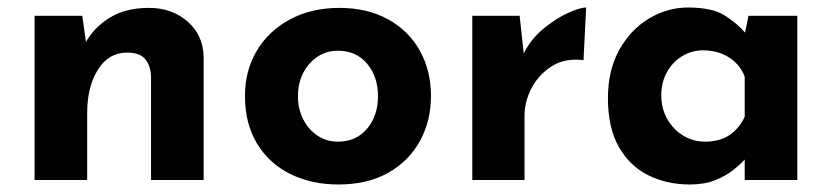

<svg xmlns="http://www.w3.org/2000/svg" viewBox="-20 -479 2214 511"><path d="M199 -437 210 -359 208 -366Q231 -407 273 -432.5Q315 -458 376 -458Q438 -458 479.5 -421.5Q521 -385 522 -327V0H382V-275Q381 -304 366.5 -321.5Q352 -339 318 -339Q269 -339 240.5 -293.5Q212 -248 212 -178V0H72V-437Z M632 -224Q632 -291 663.5 -344Q695 -397 752 -427.5Q809 -458 883 -458Q958 -458 1013 -427.5Q1068 -397 1097.5 -344Q1127 -291 1127 -224Q1127 -157 1097.5 -103.5Q1068 -50 1013 -19Q958 12 881 12Q809 12 752.5 -16Q696 -44 664 -97Q632 -150 632 -224ZM773 -223Q773 -189 787 -161.5Q801 -134 825 -118Q849 -102 879 -102Q928 -102 957 -136.5Q986 -171 986 -223Q986 -275 957 -309.5Q928 -344 879 -344Q849 -344 825 -328Q801 -312 787 -285Q773 -258 773 -223Z M1363 -437 1376 -317 1373 -335Q1392 -374 1425 -401.5Q1458 -429 1490.5 -444Q1523 -459 1540 -459L1533 -319Q1484 -325 1449 -303Q1414 -281 1395 -245Q1376 -209 1376 -171V0H1237V-437Z M1816 12Q1755 12 1705.5 -12.5Q1656 -37 1627 -88Q1598 -139 1598 -218Q1598 -292 1628 -346Q1658 -400 1707 -429.5Q1756 -459 1811 -459Q1876 -459 1909.5 -437.5Q1943 -416 1965 -390L1959 -373L1972 -437H2102V0H1962V-95L1973 -65Q1971 -65 1961 -53.5Q1951 -42 1931.5 -26.5Q1912 -11 1883.5 0.5Q1855 12 1816 12ZM1856 -102Q1894 -102 1920 -118.5Q1946 -135 1962 -168V-275Q1950 -307 1920.5 -326Q1891 -345 1851 -345Q1821 -345 1795.5 -329.5Q1770 -314 1755 -287Q1740 -260 1740 -225Q1740 -190 1756 -162Q1772 -134 1798.5 -118Q1825 -102 1856 -102Z"/></svg>

Font: Reem Kufi
Style: Regular
Weight: 400
Designer: Khaled Hosny
Version: Version 1.6